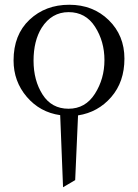

<svg xmlns="http://www.w3.org/2000/svg" viewBox="-20 -474 580 807"><path d="M233 10Q148 -2 92.5 -67Q37 -132 37 -220Q37 -328 104 -391Q171 -454 271 -454Q371 -454 437 -389.5Q503 -325 503 -227.5Q503 -130 447.5 -66Q392 -2 308 11L296 283L245 313ZM155 -357Q121 -302 121 -219Q121 -136 159 -76.5Q197 -17 268 -17Q339 -17 379 -80Q419 -143 419 -221.5Q419 -300 379.5 -361.5Q340 -423 268.5 -423Q197 -423 155 -357Z"/></svg>

Font: Cardo
Style: Regular
Weight: 400
Designer: David J. Perry
Foundry: David J. Perry
Version: Version 1.0451